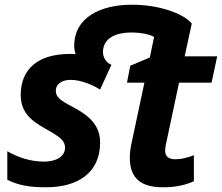

<svg xmlns="http://www.w3.org/2000/svg" viewBox="-20 -785 942 815"><path d="M175 10C315 10 405 -55 405 -180C405 -255 356 -295 291 -330C235 -359 217 -373 217 -400C217 -431 247 -446 279 -446C322 -446 366 -428 405 -405L453 -510C432 -517 417 -542 417 -563C417 -620 466 -647 538 -647C579 -647 617 -639 634 -628L616 -541L533 -506L519 -434H593L537 -171C533 -151 531 -133 531 -116C531 -21 586 10 673 10C728 10 772 -1 803 -16V-126C772 -115 751 -109 724 -109C697 -109 681 -120 681 -145C681 -152 682 -161 684 -171L740 -434H878L902 -546H764L794 -685C761 -726 659 -765 540 -765C408 -765 295 -712 295 -590C295 -579 297 -567 301 -555C293 -556 285 -556 276 -556C145 -556 68 -495 68 -382C68 -313 106 -275 174 -238C241 -201 256 -185 256 -158C256 -118 214 -99 167 -99C112 -99 60 -115 11 -143V-22C56 1 104 10 175 10Z"/></svg>

Font: BC Sans
Style: Bold Italic
Weight: 700
Italic angle: -12°
Designer: Monotype Design Team
Province of B.C.
Foundry: Monotype Imaging Inc.
Version: Version 2.000;GOOG;noto-source:20170915:90ef993387c0